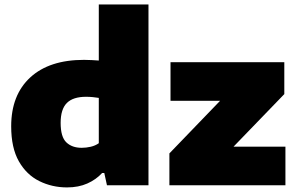

<svg xmlns="http://www.w3.org/2000/svg" viewBox="-20 -828 1324 858"><path d="M279.5 9.5Q212.5 9.5 155.5 -18.8Q98.5 -47 64.2 -107.2Q30 -167.5 30 -263.5Q30 -403.5 115.2 -482Q200.5 -560.5 355.5 -560.5Q373 -560.5 389.8 -559.5Q406.5 -558.5 421.5 -557.5V-808H643.5V0H458L446 -55H436.5Q409.5 -25.5 370.2 -8Q331 9.5 279.5 9.5ZM345 -167.5Q365 -167.5 385.5 -172.2Q406 -177 421.5 -188V-390.5Q409.5 -392.5 394.8 -394Q380 -395.5 364.5 -395.5Q306.5 -395.5 278.8 -367.8Q251 -340 251 -279Q251 -216 276.5 -191.8Q302 -167.5 345 -167.5ZM737 0V-142.5L963.5 -377.5H742V-550H1250.5V-407.5L1023.5 -172.5H1255.5V0Z"/></svg>

Font: Encode Sans Semi Expanded Black
Style: Regular
Weight: 900
Width: 6
Designer: Multiple Designers
Foundry: Impallari Type
Version: Version 3.000; ttfautohint (v1.8.3) -l 8 -r 50 -G 200 -x 14 